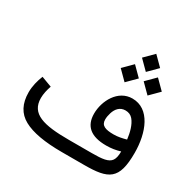

<svg xmlns="http://www.w3.org/2000/svg" viewBox="-178 -1022 1222 1210"><g transform="rotate(30 433.5 -417.0)"><path d="M558.1 -768.1 624 -702.1 689.9 -768.1 624 -834ZM641.6 -644.5 707.5 -578.6 773.4 -644.5 707.5 -710.4ZM474.6 -644.5 540.5 -578.6 606.4 -644.5 540.5 -710.4ZM740.2 -190.4C740.2 -160.2 735.4 -137.7 725.6 -123.5C705.6 -94.2 661.6 -88.9 585 -88.9H417.5C233.9 -88.9 133.3 -114.7 133.3 -229.5C133.3 -258.8 141.1 -293 151.4 -321.8L75.7 -350.1C59.6 -310.5 48.3 -267.1 48.3 -222.2C48.3 -140.6 78.6 -83 139.6 -49.8C200.2 -16.6 293 0 417.5 0H579.1C757.8 0 818.4 -29.8 818.4 -224.6C818.4 -371.6 762.7 -515.1 635.7 -515.1C530.8 -515.1 472.7 -404.8 472.7 -312C472.7 -220.7 527.8 -175.3 638.7 -175.3C676.3 -175.3 708.5 -180.7 740.2 -190.4ZM645 -259.3C585 -259.3 551.8 -270.5 551.8 -314.9C551.8 -330.1 554.7 -346.2 560.1 -363.8C570.8 -398.9 594.2 -428.2 634.8 -428.2C657.7 -428.2 675.8 -420.4 689.5 -404.3C716.8 -372.1 729.5 -320.3 734.9 -273.9C704.1 -265.6 675.8 -259.3 645 -259.3Z"/></g></svg>

Font: Vazirmatn
Style: Regular
Weight: 400
Designer: Saber Rastikerdar
Foundry: Saber Rastikerdar
Version: Version 33.003